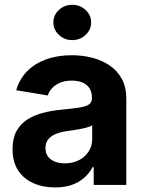

<svg xmlns="http://www.w3.org/2000/svg" viewBox="-20 -788 621 818"><path d="M215 10.6Q162.9 10.6 121.7 -7.8Q80.6 -26.1 57 -62.4Q33.4 -98.7 33.4 -152.6Q33.4 -198.5 50.1 -229.1Q66.8 -259.7 95.8 -278.4Q124.9 -297.1 161.8 -306.8Q198.7 -316.6 239.2 -320.4Q286.5 -325.2 315.5 -329.4Q344.6 -333.6 358.1 -342.5Q371.7 -351.5 371.7 -369.2V-371.6Q371.7 -394.9 361.8 -411.1Q351.8 -427.3 332.8 -435.9Q313.7 -444.5 285.9 -444.5Q257.9 -444.5 237 -436Q216 -427.4 202.6 -413.2Q189.2 -399 183.3 -381.3L49 -403.6Q62.9 -451.3 95.6 -484.5Q128.4 -517.7 177 -535.2Q225.7 -552.7 286.4 -552.7Q330.3 -552.7 371.8 -542.3Q413.3 -531.9 446.3 -509.7Q479.3 -487.6 498.7 -452.4Q518.1 -417.2 518.1 -367.5V0H379.2V-75.8H374.4Q361.2 -50.4 339.2 -31Q317.3 -11.5 286.4 -0.4Q255.5 10.6 215 10.6ZM256.2 -92.1Q290.8 -92.1 317 -105.9Q343.1 -119.6 357.9 -143Q372.8 -166.4 372.8 -195.2V-254.2Q366.1 -249.7 353 -245.8Q340 -241.8 323.9 -238.7Q307.8 -235.6 292.1 -233.3Q276.5 -231 264.3 -229.3Q237.3 -225.7 216.8 -216.9Q196.4 -208.2 185 -193.6Q173.7 -179 173.7 -156.9Q173.7 -135.7 184.4 -121.3Q195.1 -106.9 213.6 -99.5Q232.2 -92.1 256.2 -92.1ZM287.8 -617.1Q254.7 -617.1 231.1 -639.2Q207.5 -661.3 207.5 -692.2Q207.5 -723.8 231.1 -745.7Q254.7 -767.5 287.8 -767.5Q321 -767.5 344.6 -745.7Q368.3 -723.9 368.3 -692.3Q368.3 -661.3 344.6 -639.2Q321 -617.1 287.8 -617.1Z"/></svg>

Font: Adwaita Sans
Style: Regular
Weight: 400
Designer: Rasmus Andersson
Foundry: rsms
Version: Version 4.001;git-9221beed3